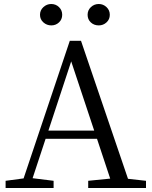

<svg xmlns="http://www.w3.org/2000/svg" viewBox="-20 -940 759 960"><path d="M8 0V-36L98 -48L329 -736H385L620 -46L710 -36V0H421V-36L531 -47L465 -246H208L143 -49L248 -36V0ZM222 -287H451L336 -633ZM236 -920Q259 -920 275 -904.5Q291 -889 291 -866Q291 -843 275 -828Q259 -813 236.5 -813Q214 -813 197 -828Q180 -843 180 -866Q180 -889 197 -904.5Q214 -920 236 -920ZM474 -813Q450 -813 434 -828Q418 -843 418 -866Q418 -889 434.5 -904.5Q451 -920 474 -920Q496 -920 512.5 -904.5Q529 -889 529 -866Q529 -843 512.5 -828Q496 -813 474 -813Z"/></svg>

Font: GenRyuMin TW R
Style: Regular
Weight: 400
Version: Version 1.501;PS 1;hotconv 16.6.51;makeotf.lib2.5.65220